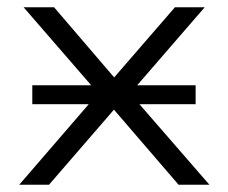

<svg xmlns="http://www.w3.org/2000/svg" viewBox="-20 -509 628 529"><path d="M33 0 266 -270V-234L45 -489H129L302 -287H287L462 -489H544L325 -236V-267L557 0H472L287 -215H301L115 0ZM69 -222V-274H519V-222Z"/></svg>

Font: Nunito Sans 10pt SemiExpanded Light
Style: Regular
Weight: 300
Width: 6
Designer: Vernon Adams
Foundry: Vernon Adams
Version: Version 3.101;gftools[0.9.27]